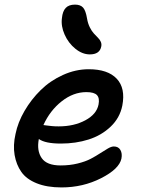

<svg xmlns="http://www.w3.org/2000/svg" viewBox="-20 -779 616 840"><path d="M373 -541Q340.3 -541 309.8 -565.7Q279.3 -590.3 262.7 -627.7Q246.1 -665 251 -700.2Q253.9 -730 267.6 -744.4Q281.2 -758.8 308.1 -758.8Q332 -758.8 343.5 -745.8Q355 -732.9 360.8 -698.2Q364.3 -676.8 372.8 -659.7Q381.3 -642.6 390.6 -632.6Q399.9 -622.6 408.4 -614Q417 -605.5 421.1 -595.9Q425.3 -586.4 422.9 -575.2Q416 -541 373 -541ZM249 41Q185.5 41 140.6 22.9Q95.7 4.9 73.5 -26.6Q51.3 -58.1 43.9 -100.8Q36.6 -143.6 47.9 -192.9Q58.1 -243.7 87.4 -293.9Q116.7 -344.2 158.2 -385Q199.7 -425.8 255.1 -450.9Q310.5 -476.1 368.2 -476.1Q451.7 -476.1 490.7 -434.6Q529.8 -393.1 515.1 -316.9Q504.4 -263.2 464.1 -224.9Q423.8 -186.5 367.7 -168.7Q311.5 -150.9 246.1 -150.9Q177.7 -150.9 149.9 -170.9Q140.1 -119.6 162.4 -87.4Q184.6 -55.2 245.1 -55.2Q285.2 -55.2 319.8 -63.7Q354.5 -72.3 377.4 -84.5Q400.4 -96.7 418.9 -108.9Q437.5 -121.1 452.4 -129.6Q467.3 -138.2 478 -138.2Q498 -138.2 506.8 -122.8Q515.6 -107.4 511.2 -85Q501.5 -39.6 422.1 0.7Q342.8 41 249 41ZM357.9 -376Q300.8 -376 249.8 -335.7Q198.7 -295.4 169.9 -231.9Q173.8 -231.4 184.1 -230Q194.3 -228.5 207.5 -227.3Q220.7 -226.1 236.8 -226.1Q303.7 -226.1 353.3 -252.7Q402.8 -279.3 411.1 -321.8Q416.5 -349.6 404.3 -362.8Q392.1 -376 357.9 -376Z"/></svg>

Font: Shantell Sans Bouncy
Style: Italic
Weight: 500
Italic angle: -11.31°
Designer: Stephen Nixon, Anya Danilova, Shantell Martin
Foundry: Arrow Type
Version: Version 1.006;[9816181b4]